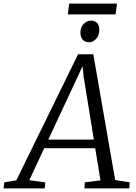

<svg xmlns="http://www.w3.org/2000/svg" viewBox="-80 -1052 759 1072"><path d="M-60 0 -56 -34 11 -45 356 -749H441L563 -47L644 -34L642 0H391.5L393.5 -34L481 -45L451.5 -224.5H167L83.5 -46L173 -34L170 0ZM189.5 -272.5H444L387 -624L381 -682.5L356.5 -629.5ZM418 -816Q403 -816 392 -822.2Q381 -828.5 375 -840.8Q369 -853 369 -870.5Q369 -900 387.2 -918.5Q405.5 -937 429 -937Q449 -937 461.8 -923.8Q474.5 -910.5 474.5 -885.5Q474.5 -854 456.8 -835Q439 -816 418 -816ZM306.5 -1032H573.5L565 -971.5H298.5Z"/></svg>

Font: Merriweather 24pt Light
Style: Italic
Weight: 300
Italic angle: -7.8°
Version: Version 2.101